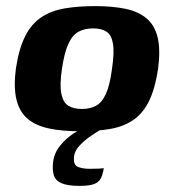

<svg xmlns="http://www.w3.org/2000/svg" viewBox="-20 -424 570 629"><path d="M241 6Q184 6 141 -3Q98 -12 71 -34.5Q44 -57 34 -97.5Q24 -138 32 -199Q42 -265 62.5 -305.5Q83 -346 115.5 -367.5Q148 -389 192 -396.5Q236 -404 292 -404Q349 -404 391.5 -395Q434 -386 460.5 -363.5Q487 -341 496.5 -301Q506 -261 498 -199Q488 -133 468 -92.5Q448 -52 416 -30.5Q384 -9 340.5 -1.5Q297 6 241 6ZM248 -67Q275 -67 294.5 -77.5Q314 -88 327 -116.5Q340 -145 347 -199Q355 -253 350 -281.5Q345 -310 328.5 -320.5Q312 -331 285 -331Q258 -331 238 -320.5Q218 -310 204.5 -281.5Q191 -253 183 -199Q175 -145 181 -116.5Q187 -88 204 -77.5Q221 -67 248 -67ZM240 185Q201 185 181 176Q161 167 156 149Q151 131 154 106Q158 76 177.5 52.5Q197 29 220.5 13.5Q244 -2 261 -9H331Q322 -6 305.5 3.5Q289 13 270.5 26.5Q252 40 238.5 55.5Q225 71 223 86Q219 115 234 122Q249 129 274 129Q294 129 303 128.5Q312 128 315 127.5Q318 127 320 127Q317 147 310.5 160Q304 173 288 179Q272 185 240 185Z"/></svg>

Font: Genos Thin
Style: Bold Italic
Weight: 700
Italic angle: -8°
Version: Version 1.010